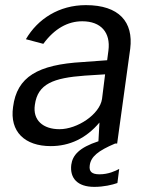

<svg xmlns="http://www.w3.org/2000/svg" viewBox="-20 -560 581 749"><path d="M258 83C252 135 282 169 348 169C385 169 418 161 438 154L445 99C430 107 403 120 368 120C338 120 327 109 330 86C334 51 363 28 429 0H437L488 -370C501 -474 445 -540 315 -540C210 -540 127 -486 81 -407L149 -389C193 -449 245 -477 301 -477C374 -477 412 -433 403 -363L398 -325L303 -318C127 -308 46 -260 31 -143C17 -46 77 10 178 10C251 10 316 -20 368 -82L364 -9C288 16 263 46 258 83ZM212 -56C148 -56 107 -91 116 -151C127 -233 188 -256 311 -265L390 -270L378 -174C369 -114 282 -56 212 -56Z"/></svg>

Font: Cheyenne Sans
Style: Italic
Weight: 400
Italic angle: -8.13011°
Designer: The Public Sans project authors (U.S. Web Design System), Libre Franklin designed by Pablo Impallari and Rodrigo Fuenzal
Foundry: The Cheyenne Sans Project Authors
Version: Version 2.007